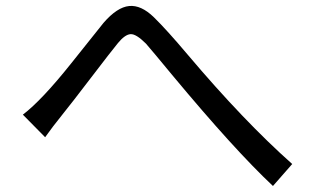

<svg xmlns="http://www.w3.org/2000/svg" viewBox="-20 -655 1040 638"><path d="M56 -274Q119 -322 217 -445Q315 -568 324 -579Q369 -631 409 -635Q449 -639 491.5 -597.5Q534 -556 604 -473Q790 -253 951 -110L887 -37Q760 -156 552 -406Q486 -486 465 -510Q432 -543 413.5 -541.5Q395 -540 372 -512Q349 -484 283 -397.5Q217 -311 185.5 -272Q154 -233 130 -199Z"/></svg>

Font: Swei Fan Sans CJK TC
Style: Regular
Weight: 400
Version: Version 2.130